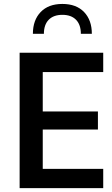

<svg xmlns="http://www.w3.org/2000/svg" viewBox="-20 -969 577 989"><path d="M301.3 -948.7Q373 -948.7 413.1 -907Q453.1 -865.2 453.1 -794.9H396.5Q396.5 -841.8 371.6 -867.2Q346.7 -892.6 301.3 -892.6Q255.9 -892.6 231 -867.2Q206.1 -841.8 206.1 -794.9H149.4Q149.4 -865.2 189.5 -907Q229.5 -948.7 301.3 -948.7ZM511.7 -99.1V0H81.1V-697.3H511.7V-597.7H200.2V-395H484.4V-301.8H200.2V-99.1Z"/></svg>

Font: Estedad-FD SemiBold
Style: Regular
Weight: 600
Designer: Amin Abedi
Version: Version 7.3